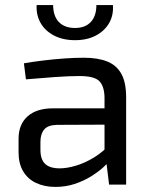

<svg xmlns="http://www.w3.org/2000/svg" viewBox="-20 -726 592 755"><path d="M310 -499Q364 -499 401 -484.5Q438 -470 457 -436Q476 -402 476 -343V0H409L396 -106L391 -117V-343Q390 -388 370 -407.5Q350 -427 292 -427Q253 -427 195.5 -423Q138 -419 82 -414L74 -477Q108 -483 149 -488Q190 -493 232 -496Q274 -499 310 -499ZM436 -300 435 -236 203 -235Q168 -234 153.5 -216.5Q139 -199 139 -168V-137Q139 -99 157.5 -81.5Q176 -64 215 -64Q243 -64 278.5 -74.5Q314 -85 350 -107Q386 -129 416 -163V-100Q406 -86 385.5 -67.5Q365 -49 336.5 -31.5Q308 -14 273 -2.5Q238 9 198 9Q155 9 122 -6.5Q89 -22 71 -52.5Q53 -83 53 -127V-180Q53 -237 88.5 -268.5Q124 -300 188 -300ZM359 -706H424Q427 -667 409.5 -636Q392 -605 357.5 -586.5Q323 -568 275 -568Q227 -568 192 -586.5Q157 -605 139.5 -636Q122 -667 124 -706H189Q189 -663 211.5 -639.5Q234 -616 275 -616Q315 -616 337 -639.5Q359 -663 359 -706Z"/></svg>

Font: Exo 2
Style: Regular
Weight: 400
Designer: Natanael Gama
Foundry: Natanael Gama
Version: Version 2.010